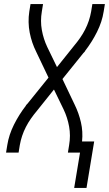

<svg xmlns="http://www.w3.org/2000/svg" viewBox="-20 -755 540 950"><path d="M347 175 376 0H316L322 -37Q330 -84 322 -128.5Q314 -173 295 -213L247 -312L163 -207Q147 -188 133 -168Q119 -148 108 -126.5Q97 -105 89.5 -82.5Q82 -60 78 -37L72 0H10L16 -37Q24 -88 49 -138Q74 -188 108 -232V-233Q110 -235 111.5 -237.5Q113 -240 116 -242L220 -371L159 -499Q148 -521 140 -544.5Q132 -568 127 -593.5Q122 -619 121.5 -645.5Q121 -672 125 -698L131 -735H193L187 -698Q179 -651 187 -606.5Q195 -562 214 -522L262 -423L346 -528Q362 -547 376 -567Q390 -587 401 -608.5Q412 -630 419.5 -652.5Q427 -675 431 -698L437 -735H499L493 -698Q485 -647 460 -597Q435 -547 401 -503V-502Q399 -500 397.5 -497.5Q396 -495 393 -493L289 -364L350 -236Q370 -195 380.5 -149.5Q391 -104 386 -55H446L408 175Z"/></svg>

Font: Iosevka Curly Light
Style: Italic
Weight: 300
Italic angle: -9°
Monospace: yes
Designer: Belleve Invis
Foundry: Belleve Invis
Version: Version 22.1.2; ttfautohint (v1.8.4)